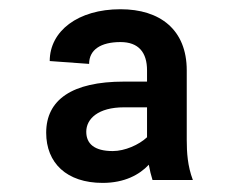

<svg xmlns="http://www.w3.org/2000/svg" viewBox="-20 -742 527 424"><path d="M308.6 -378.2C310.7 -366.1 313.6 -354.8 316.8 -344.5H405.9C394.2 -375.4 392.4 -405.5 392.4 -433.2V-586.6C392.4 -676.1 333.8 -721.6 246.1 -721.6C152 -721.6 89.8 -673.3 89.8 -607.2L176.8 -600.9C176.8 -632.1 202.4 -649.1 246.1 -649.1C286.2 -649.1 304.7 -626.1 304.7 -586.6V-561.8H253.9C138.5 -561.8 82 -521.3 82 -448.9C82 -382.1 127.1 -338.1 206.7 -338.1C255 -338.1 288 -356.2 308.6 -378.2ZM304.7 -505V-438.9C286.9 -422.2 255.7 -408.4 229 -408.4C188.2 -408.4 170.5 -424.7 170.5 -451C170.5 -479.4 196.4 -505 253.9 -505Z"/></svg>

Font: Karasuma Gothic
Style: Bold
Weight: 700
Designer: Rasmus Andersson / Ryoko Nishizuka
Foundry: Genbu
Version: Version 1.00